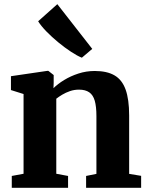

<svg xmlns="http://www.w3.org/2000/svg" viewBox="-20 -901 710 921"><path d="M93 -67.5V-450L32.5 -469V-535.5L206.5 -561H212L237.5 -541V-503.5L236.5 -478Q257 -498.5 287.8 -517.2Q318.5 -536 356 -548.2Q393.5 -560.5 434.5 -560.5Q493 -560.5 529.2 -539.5Q565.5 -518.5 582.5 -471.5Q599.5 -424.5 599.5 -347V-67L657 -57.5V0H393V-57L442.5 -67V-344Q442.5 -390 434.5 -417.8Q426.5 -445.5 408 -458.2Q389.5 -471 359 -471Q336 -471 315.8 -464Q295.5 -457 278.8 -447Q262 -437 250 -427.5V-67.5L306.5 -57V0H36.5V-57ZM372 -624.5Q350.5 -633 320.5 -652.8Q290.5 -672.5 259.5 -698Q228.5 -723.5 202.5 -750.2Q176.5 -777 163 -799L255 -881L422.5 -666.5L373 -624.5Z"/></svg>

Font: Merriweather 36pt ExtraBold
Style: Regular
Weight: 800
Designer: Eben Sorkin
Foundry: Eben Sorkin
Version: Version 2.100